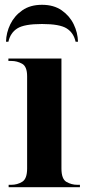

<svg xmlns="http://www.w3.org/2000/svg" viewBox="-20 -780 369 800"><path d="M16 0V-10H27Q52 -10 72.5 -22.5Q93 -35 93 -78V-462Q93 -503 72 -514.5Q51 -526 28 -526H15V-536H236V-78Q236 -34 257 -22Q278 -10 302 -10H313V0ZM5 -606Q6 -644 23 -679Q40 -714 73 -737Q106 -760 155 -760Q204 -760 237 -737Q270 -714 287 -679Q304 -644 305 -606H295Q287 -643 258 -661.5Q229 -680 155 -680Q81 -680 52 -661.5Q23 -643 15 -606Z"/></svg>

Font: Noto Serif Display SemiCondensed
Style: Bold
Weight: 700
Width: 4
Designer: Monotype Design Team
Foundry: Monotype Imaging Inc.
Version: Version 2.009